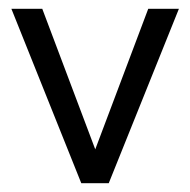

<svg xmlns="http://www.w3.org/2000/svg" viewBox="-20 -417 433 437"><path d="M317.4 -397H387.2L227.5 0H165L5.9 -397H76.2L196.8 -77.1Z"/></svg>

Font: Now
Style: Regular
Weight: 400
Designer: Alfredo Marco Pradil
Foundry: Alfredo Marco Pradil
Version: Version 1.200;hotconv 1.0.109;makeotfexe 2.5.65596